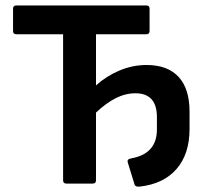

<svg xmlns="http://www.w3.org/2000/svg" viewBox="-20 -675 780 706"><path d="M495 11Q478 13 475 4L450 -77Q448 -83 450.5 -87Q453 -91 464 -93Q557 -110 557 -199V-244Q557 -332 478 -332Q441 -332 405.5 -314Q370 -296 333 -261V-12Q333 0 321 0H224Q212 0 212 -12V-549H40Q28 -549 28 -561V-643Q28 -655 40 -655H518Q530 -655 530 -643V-561Q530 -549 518 -549H333V-361Q372 -396 420 -416Q468 -436 519 -436Q596 -436 636.5 -392.5Q677 -349 677 -264V-201Q677 -109 629.5 -54Q582 1 495 11Z"/></svg>

Font: Sofia Sans
Style: Bold
Weight: 700
Designer: Botio Nikoltchev, Ani Petrova
Foundry: lettersoup
Version: Version 4.100; ttfautohint (v1.8.4.7-5d5b)